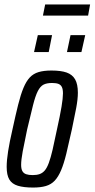

<svg xmlns="http://www.w3.org/2000/svg" viewBox="-20 -835 425 863"><path d="M129 8Q87 8 60.5 0Q34 -8 22 -28Q10 -48 10 -85Q10 -114 16.5 -155.5Q23 -197 36 -253Q50 -318 61.5 -364Q73 -410 85.5 -440Q98 -470 114 -487Q130 -504 153.5 -511Q177 -518 211 -518Q254 -518 279.5 -509Q305 -500 317.5 -478.5Q330 -457 330 -418Q330 -390 322.5 -349.5Q315 -309 303 -253Q289 -189 278 -144Q267 -99 254.5 -69.5Q242 -40 226 -23Q210 -6 186.5 1Q163 8 129 8ZM127 -48Q145 -48 158 -52.5Q171 -57 181 -68.5Q191 -80 199.5 -103Q208 -126 216.5 -162.5Q225 -199 236 -253Q250 -316 256.5 -355Q263 -394 263 -415Q263 -434 258 -444Q253 -454 242.5 -458Q232 -462 214 -462Q190 -462 175.5 -454.5Q161 -447 150 -425.5Q139 -404 128.5 -362.5Q118 -321 102 -253Q89 -192 82 -154Q75 -116 75 -94Q75 -76 80.5 -66Q86 -56 97.5 -52Q109 -48 127 -48ZM281 -601 297 -677H363L346 -601ZM133 -601 150 -677H214L199 -601ZM173 -765 183 -815H385L376 -765Z"/></svg>

Font: Saira UltraCondensed Medium
Style: Italic
Weight: 500
Width: 1
Italic angle: -12°
Designer: Hector Gatti with collaboration of the Omnibus-Type team
Foundry: Omnibus-Type
Version: Version 1.101